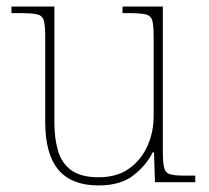

<svg xmlns="http://www.w3.org/2000/svg" viewBox="-20 -556 637 586"><path d="M281 10Q199 10 158.5 -37.5Q118 -85 118 -184V-442Q118 -477 114 -492.5Q110 -508 94 -512Q78 -516 41 -516H15V-536H146V-181Q146 -134 157 -96Q168 -58 197.5 -36.5Q227 -15 281 -15Q337 -15 374 -41.5Q411 -68 430 -110.5Q449 -153 449 -202V-442Q449 -477 445 -492.5Q441 -508 425 -512Q409 -516 372 -516H354V-536H477V-94Q477 -60 481 -44Q485 -28 499.5 -24Q514 -20 544 -20H576V0H453L450 -91H446Q427 -52 387.5 -21Q348 10 281 10Z"/></svg>

Font: Noto Serif Tamil Thin
Style: Italic
Weight: 100
Italic angle: -12°
Designer: Indian Type Foundry, Tom Grace, and the Monotype Design Team
Foundry: Monotype Imaging Inc.
Version: Version 2.003; ttfautohint (v1.8.4.7-5d5b)